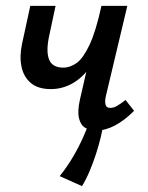

<svg xmlns="http://www.w3.org/2000/svg" viewBox="-20 -438 502 653"><path d="M153 -135Q109 -135 84.5 -156Q60 -177 53 -212Q46 -247 55 -289L83 -418H169L147 -315Q136 -263 147 -235.5Q158 -208 195 -208Q219 -208 241 -224Q263 -240 284.5 -285.5Q306 -331 325 -418H367Q352 -347 331 -293.5Q310 -240 283 -205Q256 -170 223 -152.5Q190 -135 153 -135ZM307 6Q285 6 269.5 -3.5Q254 -13 248.5 -36.5Q243 -60 252 -100L325 -418H413L340 -111Q336 -93 339 -82Q342 -71 355 -71Q366 -71 377.5 -77.5Q389 -84 407 -98L436 -61Q403 -28 370.5 -11Q338 6 307 6ZM259 195 183 161Q208 130 228 96Q248 62 262.5 29.5Q277 -3 286 -29L331 -16Q329 3 322.5 29.5Q316 56 306.5 85.5Q297 115 285 143.5Q273 172 259 195Z"/></svg>

Font: Ysabeau Office SemiBold
Style: Italic
Weight: 600
Italic angle: -12°
Designer: Christian Thalmann (Catharsis Fonts)
Version: Version 2.001;gftools[0.9.30]; featfreeze: tnum,lnum,ss02